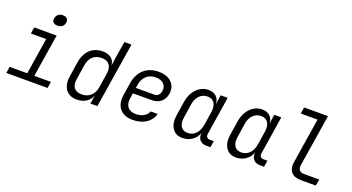

<svg xmlns="http://www.w3.org/2000/svg" viewBox="-51 -1392 3702 2019"><g transform="rotate(20 1800.0 -382.0)"><path d="M374 -651C416 -651 446 -674 451 -711C457 -750 435 -774 393 -774C352 -774 322 -750 316 -711C310 -674 332 -651 374 -651ZM40 0H502L513 -72H327L403 -550H152L141 -478H312L248 -72H51Z M827 10C913 10 973 -29 996 -99L980 0H1059L1175 -730H1096L1070 -573L1052 -451C1049 -518 998 -560 918 -560C802 -560 724 -486 704 -356L679 -193C660 -71 721 10 827 10ZM863 -59C784 -59 744 -101 758 -193L783 -356C798 -448 852 -491 931 -491C1010 -491 1049 -440 1035 -353L1011 -197C998 -110 941 -59 863 -59Z M1454 10C1572 10 1656 -44 1684 -139H1605C1587 -90 1535 -59 1466 -59C1383 -59 1341 -112 1355 -197L1364 -254H1569C1657 -254 1714 -298 1727 -383C1743 -484 1669 -560 1545 -560C1411 -560 1322 -482 1300 -345L1278 -205C1257 -73 1326 10 1454 10ZM1374 -318 1379 -353C1393 -442 1450 -494 1535 -494C1613 -494 1658 -447 1647 -383C1640 -338 1615 -318 1579 -318Z M2010 10C2093 10 2160 -37 2185 -110C2175 -47 2212 0 2276 0H2324L2336 -72H2291C2262 -72 2245 -92 2250 -121L2317 -550H2238L2224 -450H2222C2220 -517 2174 -560 2101 -560C2002 -560 1920 -478 1900 -356L1875 -193C1856 -72 1911 10 2010 10ZM2046 -59C1977 -59 1942 -112 1955 -197L1979 -353C1991 -438 2044 -491 2115 -491C2184 -491 2219 -438 2207 -353L2183 -197C2169 -112 2116 -59 2046 -59Z M2610 10C2693 10 2760 -37 2785 -110C2775 -47 2812 0 2876 0H2924L2936 -72H2891C2862 -72 2845 -92 2850 -121L2917 -550H2838L2824 -450H2822C2820 -517 2774 -560 2701 -560C2602 -560 2520 -478 2500 -356L2475 -193C2456 -72 2511 10 2610 10ZM2646 -59C2577 -59 2542 -112 2555 -197L2579 -353C2591 -438 2644 -491 2715 -491C2784 -491 2819 -438 2807 -353L2783 -197C2769 -112 2716 -59 2646 -59Z M3333 0H3503L3515 -72H3345C3297 -72 3274 -101 3282 -150L3374 -730H3107L3096 -658H3283L3203 -150C3188 -58 3238 0 3333 0Z"/></g></svg>

Font: JetBrains Mono Light
Style: Italic
Weight: 336
Italic angle: -9°
Monospace: yes
Designer: Philipp Nurullin, Konstantin Bulenkov
Foundry: JetBrains
Version: Version 2.305